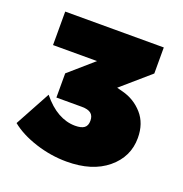

<svg xmlns="http://www.w3.org/2000/svg" viewBox="-87 -859 556 582"><g transform="rotate(20 191.0 -568.0)"><path d="M274 -613Q313 -603 339.5 -573Q366 -543 366 -496Q366 -435 317.5 -395Q269 -355 187 -355Q136 -355 86.5 -371Q37 -387 5 -413L67 -527Q92 -496 119 -481Q146 -466 174 -466Q194 -466 203.5 -473Q213 -480 213 -496Q213 -512 203.5 -519.5Q194 -527 174 -527H92V-605L170 -673H28V-781H346V-697L255 -618Z"/></g></svg>

Font: Alexandria Black
Style: Regular
Weight: 900
Designer: Mohamed Gaber
Foundry: Kief Type Foundry
Version: Version 5.100